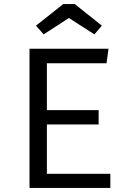

<svg xmlns="http://www.w3.org/2000/svg" viewBox="-20 -930 640 950"><path d="M212 -385H468V-314H212V-70H526V0H126V-689H517L507 -617H212ZM484 -803 447 -760 321 -841 196 -760 158 -803 293 -910H350Z"/></svg>

Font: FiraDG Mono
Style: Regular
Weight: 400
Designer: Carrois Corporate & Edenspiekermann AG
Foundry: Carrois Corporate GbR & Edenspiekermann AG
Version: Version 3.206